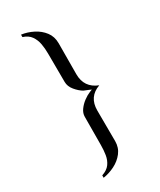

<svg xmlns="http://www.w3.org/2000/svg" viewBox="-234 -929 917 1099"><g transform="rotate(-30 225.0 -380.0)"><path d="M350 -378Q268 -349 268 -259Q268 -208 268.5 -157.5Q269 -107 269 -56Q269 -13 244.5 18.5Q220 50 183 68.5Q146 87 107 93V77Q143 65 160 41.5Q177 18 182 -13Q187 -44 187 -77Q187 -124 187.5 -170.5Q188 -217 188 -263Q188 -287 203.5 -308.5Q219 -330 241 -346.5Q263 -363 283 -371Q288 -373 292.5 -375Q297 -377 301 -378Q297 -380 292.5 -382Q288 -384 283 -386Q272 -391 269.5 -391.5Q267 -392 256 -397Q232 -411 210 -437.5Q188 -464 188 -494Q188 -541 187.5 -588Q187 -635 187 -682Q187 -715 181.5 -746Q176 -777 159 -801.5Q142 -826 107 -837V-853Q146 -848 183.5 -829Q221 -810 245 -778.5Q269 -747 269 -703Q269 -652 268.5 -600.5Q268 -549 268 -498Q268 -410 350 -378Z"/></g></svg>

Font: Kaisei Tokumin Medium
Style: Regular
Weight: 500
Designer: Font-Kai, 金井和夫
Foundry: KAZUO KANAI
Version: Version 5.003